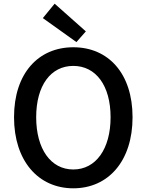

<svg xmlns="http://www.w3.org/2000/svg" viewBox="-20 -1006 794 1040"><path d="M377 14C567 14 698 -134 698 -371C698 -608 567 -750 377 -750C188 -750 56 -609 56 -371C56 -134 188 14 377 14ZM377 -88C255 -88 176 -199 176 -371C176 -543 255 -649 377 -649C499 -649 579 -543 579 -371C579 -199 499 -88 377 -88ZM394 -778 445 -836 276 -986 212 -908Z"/></svg>

Font: Noto Sans TC Medium
Style: Regular
Weight: 500
Designer: Ryoko NISHIZUKA 西塚涼子 (kana, bopomofo & ideographs); Paul D. Hunt (Latin, Greek & Cyrillic); Sandoll Communications 산돌커뮤니
Foundry: Adobe
Version: Version 2.004;hotconv 1.0.118;makeotfexe 2.5.65603